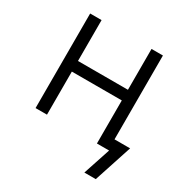

<svg xmlns="http://www.w3.org/2000/svg" viewBox="-163 -669 913 954"><g transform="rotate(30 294.0 -192.5)"><path d="M450.2 -308.1V-247.1H130.4V-308.1ZM147 -542.5V0H81.5V-542.5ZM499 -542.5V0H433.6V-542.5ZM451.7 156.2 503.4 0H461.9V-61.5H588.4L517.1 156.2Z"/></g></svg>

Font: Inter 16pt Light
Style: Regular
Weight: 300
Version: Version 4.001;git-66647c0bb